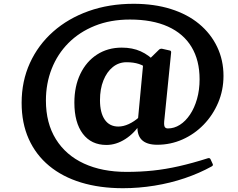

<svg xmlns="http://www.w3.org/2000/svg" viewBox="-20 -809 1254 1012"><path d="M628 183Q506 183 407.5 153Q309 123 239 65Q169 7 131.5 -76.5Q94 -160 94 -267Q94 -381 137.5 -476.5Q181 -572 260 -642Q339 -712 447 -750.5Q555 -789 684 -789Q793 -789 880.5 -761.5Q968 -734 1029.5 -683Q1091 -632 1124.5 -562Q1158 -492 1158 -409Q1158 -334 1130 -268Q1102 -202 1053.5 -152Q1005 -102 942 -74Q879 -46 809 -46Q752 -46 726 -73Q700 -100 705 -156L734 -465L818 -547Q824 -553 834 -552L874 -543Q883 -542 882 -532L847 -184Q843 -154 847 -143Q851 -132 865 -132Q898 -132 928 -151Q958 -170 981.5 -205Q1005 -240 1018.5 -287.5Q1032 -335 1032 -391Q1032 -491 989.5 -561.5Q947 -632 865 -669Q783 -706 665 -706Q562 -706 480 -673Q398 -640 340.5 -582Q283 -524 252.5 -446.5Q222 -369 222 -279Q222 -160 274.5 -75.5Q327 9 422.5 53Q518 97 647 97Q720 97 786.5 90Q853 83 923.5 67Q994 51 1076 25Q1086 22 1090 31L1101 55Q1105 63 1096 68Q1031 104 954.5 130Q878 156 794.5 169.5Q711 183 628 183ZM541 -45Q461 -45 416.5 -104Q372 -163 372 -268Q372 -354 403.5 -419.5Q435 -485 491.5 -521.5Q548 -558 622 -558Q678 -558 721.5 -538.5Q765 -519 804 -478L760 -444Q721 -481 647 -481Q606 -481 574.5 -455.5Q543 -430 525 -385Q507 -340 507 -281Q507 -215 532 -178.5Q557 -142 604 -142Q630 -142 658.5 -155Q687 -168 714 -192L722 -160Q689 -107 640.5 -76Q592 -45 541 -45Z"/></svg>

Font: Hahmlet SemiBold
Style: Regular
Weight: 600
Version: Version 1.002